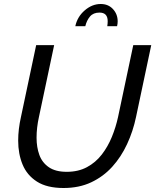

<svg xmlns="http://www.w3.org/2000/svg" viewBox="-20 -936 777 961"><path d="M298 5Q215 5 165 -27Q115 -59 93 -112.5Q71 -166 71 -232Q71 -261 74.5 -290.5Q78 -320 85 -351L161 -710H251L175 -351Q163 -297 163 -247Q163 -199 177 -160.5Q191 -122 224.5 -99Q258 -76 314 -76Q372 -76 415.5 -99.5Q459 -123 489.5 -162.5Q520 -202 540 -251Q560 -300 571 -351L647 -710H737L661 -351Q646 -279 616 -214.5Q586 -150 541.5 -101Q497 -52 436.5 -23.5Q376 5 298 5ZM357 -805Q367 -852 404 -884Q441 -916 484 -916Q522 -916 545.5 -890.5Q569 -865 569 -829Q569 -817 566 -805H517Q518 -812 518.5 -818Q519 -824 519 -830Q519 -873 478 -873Q447 -873 430.5 -853.5Q414 -834 407 -805Z"/></svg>

Font: Raleway Medium
Style: Italic
Weight: 500
Italic angle: -12°
Designer: Matt McInerney, Pablo Impallari, Rodrigo Fuenzalida
Foundry: Matt McInerney, Pablo Impallari, Rodrigo Fuenzalida
Version: Version 4.026